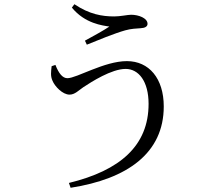

<svg xmlns="http://www.w3.org/2000/svg" viewBox="-20 -828 1040 911"><path d="M243 -520 225 -514C222 -487 219 -467 229 -445C240 -418 277 -379 310 -379C335 -379 353 -399 375 -414C413 -439 509 -501 576 -501C638 -501 685 -442 685 -335C685 -137 550 -19 307 40L315 63C585 21 757 -102 757 -323C757 -456 687 -538 582 -538C475 -538 344 -457 300 -457C277 -457 259 -479 243 -520ZM321 -792C383 -716 467 -707 499 -702C471 -683 425 -658 383 -635L392 -616C441 -636 524 -670 574 -684C602 -692 630 -693 646 -694C668 -695 680 -702 680 -715C680 -742 638 -758 602 -758C586 -758 551 -750 522 -750C465 -750 404 -760 333 -808Z"/></svg>

Font: Noto Serif CJK TC
Style: Regular
Weight: 400
Designer: Ryoko NISHIZUKA 西塚涼子 (kana & ideographs); Frank Grießhammer (Latin, Greek & Cyrillic); Wenlong ZHANG 张文龙 (bopomofo); San
Foundry: Adobe
Version: Version 2.001;hotconv 1.1.0;makeotfexe 2.6.0